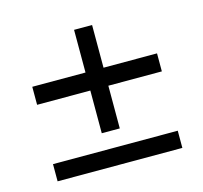

<svg xmlns="http://www.w3.org/2000/svg" viewBox="-79 -582 708 669"><g transform="rotate(-15 275.0 -247.5)"><path d="M500 -276H307V-122H242V-276H50V-341H242V-495H307V-341H500ZM500 0H50V-62H500Z"/></g></svg>

Font: Questrial
Style: Regular
Weight: 400
Designer: Joe Prince
Foundry: Joe Prince
Version: Version 1.002